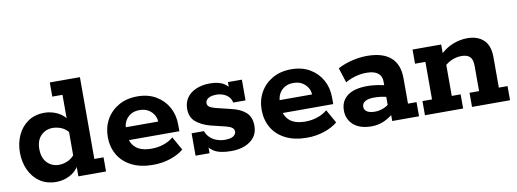

<svg xmlns="http://www.w3.org/2000/svg" viewBox="-52 -861 3092 1149"><g transform="rotate(-10 1494.0 -286.5)"><path d="M216 10Q156 10 114.5 -19Q73 -48 51.5 -96Q30 -144 30 -201Q30 -257 51.5 -304.5Q73 -352 114.5 -381Q156 -410 216 -410Q257 -410 295.5 -391Q334 -372 356 -334L341 -332V-497H279V-583H462V-86H518V0H350V-75L356 -66Q334 -28 295.5 -9Q257 10 216 10ZM248 -88Q274 -88 300 -99Q326 -110 347 -136L341 -90V-305L347 -264Q326 -291 300 -301.5Q274 -312 248 -312Q206 -312 177 -283Q148 -254 148 -201Q148 -147 177 -117.5Q206 -88 248 -88Z M804 10Q727 10 673 -17.5Q619 -45 591.5 -93Q564 -141 564 -201Q564 -260 590.5 -307Q617 -354 665.5 -382Q714 -410 780 -410Q845 -410 892.5 -382Q940 -354 966 -307Q992 -260 992 -201V-161H629V-240H877Q877 -261 865 -281Q853 -301 831.5 -314Q810 -327 778 -327Q747 -327 725 -313.5Q703 -300 691.5 -278.5Q680 -257 680 -232V-201Q680 -148 712.5 -117.5Q745 -87 811 -87Q850 -87 885 -99Q920 -111 944 -132L990 -50Q958 -23 908.5 -6.5Q859 10 804 10Z M1279 10Q1207 10 1172 -13Q1137 -36 1125 -72L1147 -80V0H1062V-136H1137Q1145 -113 1162 -96.5Q1179 -80 1203 -71.5Q1227 -63 1253 -63Q1287 -63 1303.5 -74Q1320 -85 1320 -102Q1320 -114 1310 -123.5Q1300 -133 1269 -141L1179 -163Q1125 -178 1093 -206Q1061 -234 1061 -284Q1061 -324 1081.5 -352.5Q1102 -381 1138.5 -396Q1175 -411 1220 -411Q1277 -411 1308.5 -389.5Q1340 -368 1350 -334L1329 -333V-400H1414V-274H1339Q1335 -295 1322 -309Q1309 -323 1289 -330.5Q1269 -338 1248 -338Q1216 -338 1198.5 -327Q1181 -316 1181 -298Q1181 -284 1192.5 -275.5Q1204 -267 1231 -260L1321 -238Q1378 -225 1409 -196.5Q1440 -168 1440 -115Q1440 -75 1419.5 -47.5Q1399 -20 1362.5 -5Q1326 10 1279 10Z M1739 10Q1662 10 1608 -17.5Q1554 -45 1526.5 -93Q1499 -141 1499 -201Q1499 -260 1525.5 -307Q1552 -354 1600.5 -382Q1649 -410 1715 -410Q1780 -410 1827.5 -382Q1875 -354 1901 -307Q1927 -260 1927 -201V-161H1564V-240H1812Q1812 -261 1800 -281Q1788 -301 1766.5 -314Q1745 -327 1713 -327Q1682 -327 1660 -313.5Q1638 -300 1626.5 -278.5Q1615 -257 1615 -232V-201Q1615 -148 1647.5 -117.5Q1680 -87 1746 -87Q1785 -87 1820 -99Q1855 -111 1879 -132L1925 -50Q1893 -23 1843.5 -6.5Q1794 10 1739 10Z M2132 10Q2060 10 2021.5 -24Q1983 -58 1983 -112Q1983 -168 2024 -200Q2065 -232 2147 -232Q2175 -232 2207.5 -227Q2240 -222 2264 -215L2247 -203V-242Q2247 -275 2224 -293Q2201 -311 2155 -311Q2121 -311 2088.5 -302Q2056 -293 2026 -276L1997 -366Q2038 -388 2085.5 -399Q2133 -410 2175 -410Q2271 -410 2319.5 -367Q2368 -324 2368 -241V-86H2420V0H2257V-66L2275 -52Q2247 -24 2210 -7Q2173 10 2132 10ZM2165 -73Q2192 -73 2218 -83.5Q2244 -94 2258 -110L2247 -78V-171L2264 -143Q2242 -151 2219 -154Q2196 -157 2174 -157Q2139 -157 2120 -146Q2101 -135 2101 -114Q2101 -94 2118 -83.5Q2135 -73 2165 -73Z M2456 0V-86H2514V-314H2451V-400H2625V-337L2612 -335Q2650 -374 2694.5 -392Q2739 -410 2785 -410Q2847 -410 2883.5 -376Q2920 -342 2920 -271V-86H2973V0H2742V-86H2800V-240Q2800 -278 2783.5 -294.5Q2767 -311 2732 -311Q2705 -311 2677.5 -300.5Q2650 -290 2623 -265L2634 -298V-86H2688V0Z"/></g></svg>

Font: Rokkitt SemiBold
Style: Bold
Weight: 700
Version: Version 3.103